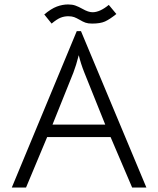

<svg xmlns="http://www.w3.org/2000/svg" viewBox="-20 -843 711 863"><path d="M325 -703H344L638 0H574L477 -227H192L97 0H33ZM359 -517Q343 -557 334 -595Q322 -548 310 -517L216 -283H453ZM286 -823Q305 -823 319 -818Q333 -813 351 -803Q377 -788 396 -788Q429 -788 469 -821L503 -780Q473 -756 452 -746.5Q431 -737 394 -737Q376 -737 364.5 -741Q353 -745 338 -754Q324 -762 313.5 -766Q303 -770 287 -770Q269 -770 252.5 -763.5Q236 -757 212 -737L179 -778Q210 -804 235.5 -813.5Q261 -823 286 -823Z"/></svg>

Font: Bellota Text
Style: Regular
Weight: 400
Designer: Kemie Guaida
Foundry: Kemie Guaida
Version: Version 4.001